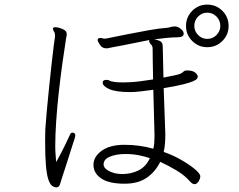

<svg xmlns="http://www.w3.org/2000/svg" viewBox="-20 -811 1040 834"><path d="M973 -698Q973 -660 946 -633Q919 -606 880 -606Q842 -606 815 -633Q788 -660 788 -698Q788 -737 815 -764Q842 -791 880 -791Q919 -791 946 -764Q973 -737 973 -698ZM937 -698Q937 -722 920.5 -739Q904 -756 880 -756Q857 -756 840.5 -739Q824 -722 824 -698Q824 -676 840.5 -659Q857 -642 880 -642Q904 -642 920.5 -659Q937 -676 937 -698ZM698 -220Q698 -204 696.5 -186Q695 -168 691 -151Q727 -139 763.5 -118.5Q800 -98 825 -77.5Q850 -57 850 -45Q850 -40 848 -34.5Q846 -29 843 -23Q840 -19 835.5 -15Q831 -11 825 -11Q816 -11 805 -23Q783 -49 747 -70.5Q711 -92 676 -108Q655 -65 617.5 -39Q580 -13 521 -13Q453 -13 419.5 -36Q386 -59 386 -95Q386 -130 421.5 -156Q457 -182 521 -182Q586 -182 646 -165Q649 -177 650 -189.5Q651 -202 651 -215V-230L646 -421Q617 -417 590.5 -414Q564 -411 547 -411Q483 -411 454.5 -424Q426 -437 426 -452Q426 -455 428 -459Q432 -464 442 -464Q452 -464 455 -461Q469 -453 515 -453Q523 -453 530.5 -453.5Q538 -454 547 -454Q567 -455 593 -458.5Q619 -462 645 -466Q644 -510 643.5 -546Q643 -582 643 -599Q643 -612 635.5 -618.5Q628 -625 628 -634V-637Q591 -630 550.5 -621.5Q510 -613 470 -606Q463 -605 456 -603Q449 -601 442 -601Q424 -601 414 -616.5Q404 -632 404 -637Q404 -646 416 -646Q421 -646 425.5 -644.5Q430 -643 436 -643Q438 -643 440 -643.5Q442 -644 443 -644Q487 -653 535 -662.5Q583 -672 627.5 -680Q672 -688 704 -690Q713 -691 721 -693.5Q729 -696 738 -696H743Q753 -695 764 -686.5Q775 -678 777 -670Q778 -668 778 -665Q778 -649 751 -649Q729 -649 700.5 -646Q672 -643 650 -640Q672 -636 679.5 -629.5Q687 -623 687 -606Q687 -599 688 -561.5Q689 -524 690 -474Q717 -479 737.5 -483.5Q758 -488 764 -491Q772 -495 776.5 -499.5Q781 -504 788 -505H793Q816 -505 827.5 -496Q839 -487 839 -477Q839 -474 835.5 -469Q832 -464 818.5 -458Q805 -452 775 -444.5Q745 -437 691 -428Q693 -371 695 -316.5Q697 -262 698 -233ZM219 -657Q219 -668 214.5 -674Q210 -680 210 -686V-688Q213 -693 220 -693Q226 -693 238 -690Q250 -687 260 -680.5Q270 -674 270 -662Q270 -658 269 -653.5Q268 -649 267 -644Q259 -594 250.5 -532.5Q242 -471 235 -407Q228 -343 224 -283.5Q220 -224 220 -176Q220 -156 221.5 -138.5Q223 -121 224 -107Q247 -148 262.5 -180.5Q278 -213 284 -226Q287 -235 296 -235Q298 -235 298.5 -234.5Q299 -234 300 -234Q307 -231 307 -224Q307 -222 306.5 -219Q306 -216 305 -212Q302 -203 295 -181Q288 -159 279.5 -132Q271 -105 262.5 -79Q254 -53 248 -34.5Q242 -16 241 -12Q237 3 225 3Q215 3 206 -4Q197 -11 190 -31.5Q183 -52 179.5 -92Q176 -132 176 -199Q176 -219 176.5 -233.5Q177 -248 177 -252Q179 -283 183.5 -331.5Q188 -380 193.5 -434Q199 -488 204.5 -536.5Q210 -585 214 -617Q218 -649 219 -652ZM631 -124Q607 -132 581.5 -137Q556 -142 524 -142Q485 -142 457.5 -130.5Q430 -119 430 -97Q430 -80 454.5 -67.5Q479 -55 511 -55Q550 -55 582 -71Q614 -87 631 -124Z"/></svg>

Font: Moon Stars Kai HW Light
Style: Regular
Weight: 300
Designer: GuiWonder
Version: Version 1.101